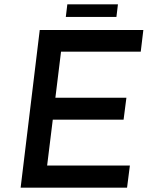

<svg xmlns="http://www.w3.org/2000/svg" viewBox="-20 -864 696 884"><path d="M163 -726H640L628 -626H261L235 -414H562L549 -313H223L197 -102H578L565 0H75ZM290 -844H523L516 -786H283Z"/></svg>

Font: Josefin Sans Medium
Style: Italic
Weight: 500
Italic angle: -7°
Designer: Santiago Orozco
Foundry: Typemade
Version: Version 2.000